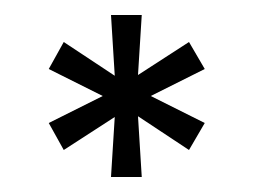

<svg xmlns="http://www.w3.org/2000/svg" viewBox="-20 -824 337 256"><path d="M45 -660 117 -696 45 -732 65 -768 133 -723 128 -804H169L164 -724L232 -768L253 -732L181 -696L253 -660L232 -624L164 -669L169 -588H128L133 -668L65 -624Z"/></svg>

Font: Big Shoulders Display SemiBold
Style: Regular
Weight: 600
Designer: Patric King
Foundry: XO Type Co
Version: Version 1.000; ttfautohint (v1.8.2)